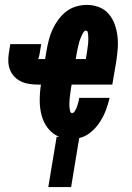

<svg xmlns="http://www.w3.org/2000/svg" viewBox="-20 -558 540 783"><path d="M177 205 211 0H222Q194 -11 175.5 -35Q157 -59 149.5 -88Q142 -117 142 -149Q142 -181 147 -213H136Q118 -213 100.5 -215.5Q83 -218 67.5 -225Q52 -232 40 -244Q28 -256 21.5 -271.5Q15 -287 14 -305Q13 -323 16 -341L22 -378H148L142 -341Q141 -337 140.5 -333.5Q140 -330 139 -327Q139 -325 138.5 -324Q138 -323 138 -322Q138 -321 138 -320.5Q138 -320 137 -320Q137 -320 137 -319.5Q137 -319 136 -319Q136 -319 136 -319Q136 -319 136 -319Q136 -319 135.5 -319Q135 -319 135 -318Q135 -318 135.5 -317.5Q136 -317 136 -317H164L170 -353Q174 -375 179.5 -396.5Q185 -418 194.5 -438.5Q204 -459 218 -478Q232 -497 250 -511Q268 -525 290 -531.5Q312 -538 334 -538Q360 -538 383.5 -529Q407 -520 423 -501.5Q439 -483 447.5 -459.5Q456 -436 459 -410.5Q462 -385 460 -359Q458 -333 454 -307L438 -213H272L271 -206Q270 -201 269 -195Q268 -189 267.5 -183.5Q267 -178 266 -172Q265 -166 264.5 -160Q264 -154 263.5 -148.5Q263 -143 263 -137Q263 -131 263 -125.5Q263 -120 264 -114.5Q265 -109 266.5 -103Q268 -97 274 -97Q280 -97 283.5 -102.5Q287 -108 290 -113.5Q293 -119 294.5 -124.5Q296 -130 298 -136Q300 -142 301 -147.5Q302 -153 303 -159H427Q421 -133 411.5 -108Q402 -83 387 -60Q372 -37 350.5 -19Q329 -1 303 5L270 205ZM330 -317 331 -324Q332 -329 333 -335Q334 -341 335 -347Q336 -353 336.5 -358.5Q337 -364 338 -370Q339 -376 339.5 -381.5Q340 -387 340 -393Q340 -399 340 -404.5Q340 -410 339.5 -416Q339 -422 337.5 -427.5Q336 -433 330 -433Q325 -433 321.5 -428Q318 -423 315.5 -418Q313 -413 311 -408Q309 -403 307 -398Q305 -393 303.5 -388Q302 -383 301 -378Q300 -373 298.5 -367.5Q297 -362 296 -357Q295 -352 294 -347Q293 -342 292 -336L289 -317Z"/></svg>

Font: Iosevka Curly XBdObl
Style: Regular
Weight: 800
Italic angle: -9°
Monospace: yes
Designer: Belleve Invis
Foundry: Belleve Invis
Version: Version 11.1.0; ttfautohint (v1.8.3)